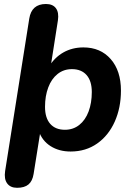

<svg xmlns="http://www.w3.org/2000/svg" viewBox="-20 -733 647 942"><path d="M5.1 106.4 123.5 -641.4Q129.1 -677.3 149.6 -695.4Q170.2 -713.4 205.3 -713.4Q239.2 -713.4 254.5 -692.4Q269.9 -671.5 264.1 -632.8L222.5 -367.2L218.5 -403.3Q246.5 -450.3 290.4 -475.4Q334.3 -500.4 389.2 -500.4Q473 -500.4 523.2 -443.1Q573.4 -385.8 573.4 -288.4Q573.4 -204.4 543 -136.3Q512.6 -68.2 456.8 -28.9Q401 10.4 326.4 10.4Q269.8 10.4 228.2 -16Q186.5 -42.3 169.5 -91.9L178.7 -91.7L144.9 120.4Q139.3 155.5 119.7 172Q100 188.4 63.9 188.4Q30.8 188.4 15.1 166.7Q-0.7 145.1 5.1 106.4ZM430.4 -281.2Q430.4 -335.5 404.9 -364.6Q379.3 -393.8 332.8 -393.8Q292.3 -393.8 262.4 -369.9Q232.4 -346 216.7 -303.9Q200.9 -261.8 200.9 -208.8Q200.9 -154.6 226.4 -125.4Q252 -96.3 298.5 -96.3Q339 -96.3 368.9 -120Q398.9 -143.8 414.7 -186Q430.4 -228.3 430.4 -281.2Z"/></svg>

Font: SN Pro Thin
Style: Italic
Weight: 200
Italic angle: -9°
Designer: Tobias Whetton
Foundry: Supernotes
Version: Version 1.003;Glyphs 3.3 (3324)